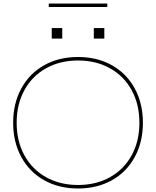

<svg xmlns="http://www.w3.org/2000/svg" viewBox="-20 -1065 890 1095"><path d="M55 -365Q55 -475 101.5 -560.5Q148 -646 232 -693Q316 -740 425 -740Q534 -740 618 -693Q702 -646 748.5 -560.5Q795 -475 795 -365Q795 -255 748.5 -169.5Q702 -84 618 -37Q534 10 425 10Q316 10 232 -37Q148 -84 101.5 -169.5Q55 -255 55 -365ZM425 -10Q528 -10 607.5 -54.5Q687 -99 731 -179.5Q775 -260 775 -365Q775 -470 731 -550.5Q687 -631 607.5 -675.5Q528 -720 425 -720Q322 -720 242.5 -675.5Q163 -631 119 -550.5Q75 -470 75 -365Q75 -260 119 -179.5Q163 -99 242.5 -54.5Q322 -10 425 -10ZM515 -905H575V-845H515ZM275 -905H335V-845H275ZM258 -1045H592V-1025H258Z"/></svg>

Font: Enso Thin
Style: Regular
Weight: 100
Designer: Coji Morishita
Foundry: UNDERFOREST DESIGN
Version: Version 1.000